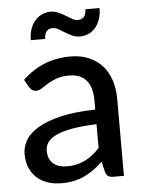

<svg xmlns="http://www.w3.org/2000/svg" viewBox="-52 -754 604 804"><g transform="rotate(-5 250.0 -352.0)"><path d="M301 -667Q318 -667 327.2 -677Q336.5 -687 337 -709H396.5Q396.5 -684 389.8 -663.5Q383 -643 371 -628.2Q359 -613.5 342 -605.5Q325 -597.5 304.5 -597.5Q287 -597.5 271.8 -604.5Q256.5 -611.5 243 -620Q229.5 -628.5 217.2 -635.5Q205 -642.5 194 -642.5Q177.5 -642.5 168.2 -632Q159 -621.5 158.5 -600H98Q98 -624.5 104.8 -645.2Q111.5 -666 124 -680.5Q136.5 -695 153.2 -703.2Q170 -711.5 190.5 -711.5Q208.5 -711.5 223.8 -704.5Q239 -697.5 252.5 -689.2Q266 -681 278 -674Q290 -667 301 -667ZM341.5 -225.5Q282 -223.5 240.5 -216.2Q199 -209 173 -197Q147 -185 135.5 -168.8Q124 -152.5 124 -132.5Q124 -113.5 130.2 -99.8Q136.5 -86 147.2 -77.2Q158 -68.5 172.5 -64.5Q187 -60.5 204 -60.5Q226.5 -60.5 245.2 -65Q264 -69.5 280.5 -77.8Q297 -86 312 -98Q327 -110 341.5 -125.5ZM55.5 -437Q98 -477.5 147.8 -497.5Q197.5 -517.5 257 -517.5Q300.5 -517.5 334 -503.2Q367.5 -489 390.5 -463.5Q413.5 -438 425.2 -402.5Q437 -367 437 -324V0H393.5Q379 0 371.5 -4.8Q364 -9.5 359.5 -22.5L349 -67Q329.5 -49 310.5 -35.2Q291.5 -21.5 270.8 -11.8Q250 -2 226.5 3Q203 8 174.5 8Q144.5 8 118.2 -0.2Q92 -8.5 72.5 -25.5Q53 -42.5 41.8 -68Q30.5 -93.5 30.5 -127.5Q30.5 -157.5 46.8 -185.2Q63 -213 99.8 -235Q136.5 -257 195.8 -271Q255 -285 341.5 -287V-324Q341.5 -381.5 317 -410Q292.5 -438.5 245 -438.5Q213 -438.5 191.2 -430.5Q169.5 -422.5 153.8 -412.8Q138 -403 126.2 -395Q114.5 -387 102 -387Q92 -387 84.8 -392.5Q77.5 -398 73 -405.5Z"/></g></svg>

Font: TypoPRO Lato
Style: Regular
Weight: 500
Designer: Lukasz Dziedzic with Adam Twardoch and Botio Nikoltchev
Foundry: tyPoland Lukasz Dziedzic
Version: Version 2.010; 2014-09-01; http://www.latofonts.com/